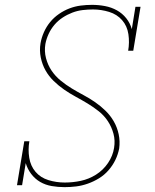

<svg xmlns="http://www.w3.org/2000/svg" viewBox="-20 -763 640 791"><path d="M246 8Q219 8 193 3.5Q167 -1 145.5 -13.5Q124 -26 108.5 -46.5Q93 -67 86 -91L71 0H50L80 -181H101Q95 -147 100.5 -113Q106 -79 126.5 -55Q147 -31 179.5 -21Q212 -11 247 -11Q280 -11 313 -18Q346 -25 375.5 -43.5Q405 -62 425 -91.5Q445 -121 450 -154Q455 -184 447.5 -212Q440 -240 424.5 -263.5Q409 -287 387 -304.5Q365 -322 341 -336.5Q317 -351 292 -364.5Q267 -378 244 -394Q221 -410 201 -429.5Q181 -449 167.5 -473Q154 -497 148 -526Q142 -555 147 -585Q151 -608 161 -630.5Q171 -653 186.5 -672Q202 -691 223 -705.5Q244 -720 266.5 -728.5Q289 -737 312.5 -740Q336 -743 359 -743Q386 -743 412.5 -738Q439 -733 461.5 -720.5Q484 -708 500 -688Q516 -668 523 -643L538 -735H559L529 -554H508Q514 -588 509 -622Q504 -656 483 -680Q462 -704 429.5 -714Q397 -724 363 -724Q342 -724 320.5 -721.5Q299 -719 278 -711Q257 -703 238 -690.5Q219 -678 204.5 -661Q190 -644 180.5 -623.5Q171 -603 167 -582Q162 -552 169.5 -523.5Q177 -495 192.5 -472Q208 -449 230 -431Q252 -413 276 -398.5Q300 -384 324.5 -371Q349 -358 372 -342Q395 -326 415 -306.5Q435 -287 449 -262.5Q463 -238 469 -209.5Q475 -181 471 -151Q466 -126 455 -103.5Q444 -81 427 -61.5Q410 -42 388 -28.5Q366 -15 342 -6.5Q318 2 294 5Q270 8 246 8Z"/></svg>

Font: Iosevka Slab ThExObl
Style: Regular
Weight: 100
Width: 7
Italic angle: -9°
Monospace: yes
Designer: Belleve Invis
Foundry: Belleve Invis
Version: Version 11.1.1; ttfautohint (v1.8.3)